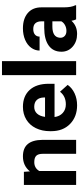

<svg xmlns="http://www.w3.org/2000/svg" viewBox="551 -1341 800 1942"><g transform="rotate(-90 951.0 -370.0)"><path d="M184.1 -528.3 188.5 -467.3Q245.1 -538.1 340.3 -538.1Q424.3 -538.1 465.3 -488.8Q506.3 -439.5 507.3 -341.3V0H366.2V-337.9Q366.2 -382.8 346.7 -403.1Q327.1 -423.3 281.7 -423.3Q222.2 -423.3 192.4 -372.6V0H51.3V-528.3Z M857.4 9.8Q741.2 9.8 668.2 -61.5Q595.2 -132.8 595.2 -251.5V-265.1Q595.2 -344.7 626 -407.5Q656.7 -470.2 713.1 -504.2Q769.5 -538.1 841.8 -538.1Q950.2 -538.1 1012.5 -469.7Q1074.7 -401.4 1074.7 -275.9V-218.3H738.3Q745.1 -166.5 779.5 -135.3Q814 -104 866.7 -104Q948.2 -104 994.1 -163.1L1063.5 -85.4Q1031.7 -40.5 977.5 -15.4Q923.3 9.8 857.4 9.8ZM841.3 -423.8Q799.3 -423.8 773.2 -395.5Q747.1 -367.2 739.7 -314.5H936V-325.7Q935.1 -372.6 910.6 -398.2Q886.2 -423.8 841.3 -423.8Z M1303.7 0H1162.1V-750H1303.7Z M1726.1 0Q1716.3 -19 1711.9 -47.4Q1660.6 9.8 1578.6 9.8Q1501 9.8 1450 -35.2Q1398.9 -80.1 1398.9 -148.4Q1398.9 -232.4 1461.2 -277.3Q1523.4 -322.3 1641.1 -322.8H1706.1V-353Q1706.1 -389.6 1687.3 -411.6Q1668.5 -433.6 1627.9 -433.6Q1592.3 -433.6 1572 -416.5Q1551.8 -399.4 1551.8 -369.6H1410.6Q1410.6 -415.5 1439 -454.6Q1467.3 -493.7 1519 -515.9Q1570.8 -538.1 1635.3 -538.1Q1732.9 -538.1 1790.3 -489Q1847.7 -439.9 1847.7 -351.1V-122.1Q1848.1 -46.9 1868.7 -8.3V0ZM1609.4 -98.1Q1640.6 -98.1 1667 -112.1Q1693.4 -126 1706.1 -149.4V-240.2H1653.3Q1547.4 -240.2 1540.5 -167L1540 -158.7Q1540 -132.3 1558.6 -115.2Q1577.1 -98.1 1609.4 -98.1Z"/></g></svg>

Font: Roboto-o
Style: o-Bold
Weight: 700
Designer: Google
Version: Version 2.134; 2016; ttfautohint (v1.6)